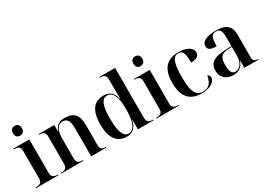

<svg xmlns="http://www.w3.org/2000/svg" viewBox="-14 -1504 3102 2258"><g transform="rotate(-30 1537.0 -375.0)"><path d="M167 -628C200 -628 228 -648 228 -694C228 -742 200 -760 167 -760C133 -760 107 -742 107 -694C107 -648 133 -628 167 -628ZM19 0H324V-10H312C272 -10 237 -24 237 -81V-536H23V-526H32C71 -526 107 -513 107 -459V-80C107 -23 72 -10 32 -10H19Z M361 0H661V-10H651C610 -10 577 -23 577 -85V-340C577 -443 601 -524 681 -524C744 -524 768 -473 768 -387V0H972V-10H968C919 -10 898 -24 898 -89V-354C898 -489 841 -548 723 -548C667 -548 603 -534 578 -444H576V-536H363V-526H372C413 -526 447 -513 447 -454V-85C447 -23 413 -10 372 -10H361Z M1252 10C1331 10 1385 -37 1400 -139H1402V0H1617V-10H1606C1566 -10 1531 -23 1531 -80V-760H1317V-750H1326C1366 -750 1401 -737 1401 -683V-584C1401 -550 1401 -483 1402 -406H1400C1384 -502 1332 -547 1248 -547C1119 -547 1048 -459 1048 -270C1048 -80 1119 10 1252 10ZM1284 -11C1214 -11 1181 -96 1181 -279C1181 -448 1213 -526 1284 -526C1363 -526 1401 -442 1401 -278C1401 -100 1362 -11 1284 -11Z M1802 -628C1835 -628 1863 -648 1863 -694C1863 -742 1835 -760 1802 -760C1768 -760 1742 -742 1742 -694C1742 -648 1768 -628 1802 -628ZM1654 0H1959V-10H1947C1907 -10 1872 -24 1872 -81V-536H1658V-526H1667C1706 -526 1742 -513 1742 -459V-80C1742 -23 1707 -10 1667 -10H1654Z M2267 10C2396 10 2455 -48 2455 -97C2455 -119 2444 -136 2426 -141C2409 -36 2358 -1 2291 -1C2195 -1 2157 -74 2157 -268C2157 -477 2191 -538 2260 -538C2320 -538 2337 -493 2337 -367C2423 -367 2451 -401 2451 -441C2451 -509 2371 -548 2264 -548C2126 -548 2025 -480 2025 -268C2025 -63 2123 10 2267 10Z M2698 10C2765 10 2822 -19 2846 -103H2848V0H3038V-10H3035C2990 -10 2974 -26 2974 -78V-377C2974 -502 2907 -548 2774 -548C2666 -548 2578 -520 2578 -448C2578 -400 2617 -383 2694 -383C2694 -497 2709 -538 2771 -538C2830 -538 2844 -502 2844 -405V-298L2761 -295C2610 -290 2536 -246 2536 -143C2536 -49 2597 10 2698 10ZM2737 -13C2691 -13 2669 -50 2669 -141C2669 -241 2699 -281 2792 -285L2844 -288V-160C2844 -84 2801 -13 2737 -13Z"/></g></svg>

Font: Noto Serif Display SemiBold
Style: Regular
Weight: 600
Designer: Monotype Design Team
Foundry: Monotype Imaging Inc.
Version: Version 2.009